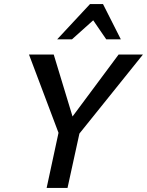

<svg xmlns="http://www.w3.org/2000/svg" viewBox="-20 -927 725 947"><path d="M345 -235 298 -299 565 -658H685ZM210 0 274 -297H378L313 0ZM281 -239 123 -658H245L354 -299ZM262 -733 424 -907H488L460 -845L335 -733ZM504 -733 428 -844 424 -907H488L576 -733Z"/></svg>

Font: Ysabeau Infant SemiBold
Style: Italic
Weight: 600
Italic angle: -12°
Designer: Christian Thalmann (Catharsis Fonts)
Version: Version 2.002; featfreeze: ss01,ss02,lnum